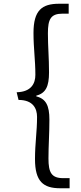

<svg xmlns="http://www.w3.org/2000/svg" viewBox="-20 -878 432 1026"><path d="M79 -344C157 -344 178 -298 178 -253C178 -174 167 -112 167 -28C167 92 211 128 302 128H352V74H318C255 74 239 44 239 -31C239 -101 244 -161 244 -239C244 -313 226 -350 174 -363V-367C225 -380 242 -417 242 -491C242 -570 236 -629 236 -700C236 -775 251 -805 314 -805H347V-858H296C204 -858 159 -823 159 -702C159 -619 169 -557 169 -478C169 -433 148 -387 69 -385Z"/></svg>

Font: GenEiGothic-pro-Regular
Style: Regular
Weight: 400
Designer: Ryoko NISHIZUKA (kana & ideographs); Paul D. Hunt (Latin, Greek & Cyrillic); Wenlong ZHANG (bopomofo); Sandoll Communica
Foundry: Adobe Systems Incorporated; o_tamon
Version: Version 1.000.140830